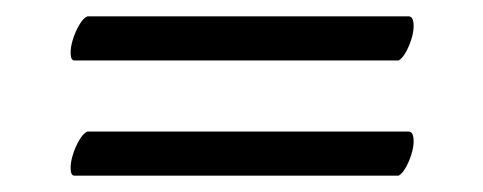

<svg xmlns="http://www.w3.org/2000/svg" viewBox="-20 -352 591 235"><path d="M71 -137Q67 -137 66.5 -144.5Q66 -152 69 -162Q72 -172 77 -180.5Q82 -189 87 -191H480Q485 -191 486 -183.5Q487 -176 484.5 -166.5Q482 -157 477.5 -148.5Q473 -140 468 -137ZM71 -278Q67 -278 66.5 -285.5Q66 -293 69 -303Q72 -313 77 -321.5Q82 -330 87 -332H480Q485 -332 486 -324.5Q487 -317 484.5 -307.5Q482 -298 477.5 -289.5Q473 -281 468 -278Z"/></svg>

Font: Vermiglione
Style: Regular
Weight: 400
Version: Version 1.000